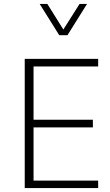

<svg xmlns="http://www.w3.org/2000/svg" viewBox="-20 -958 558 978"><path d="M480 -38.1V0H106V-658.2H480V-619.6H150.9V-348.1H453.1V-309.1H150.9V-38.1ZM182.1 -938H221.2L302.7 -807.6L385.3 -938H423.3L323.7 -778.8H281.7Z"/></svg>

Font: Estedad-FD ExtraLight
Style: Regular
Weight: 200
Designer: Amin Abedi
Version: Version 7.3